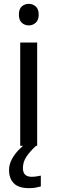

<svg xmlns="http://www.w3.org/2000/svg" viewBox="-20 -757 298 997"><path d="M130 -737Q150 -737 165.5 -723.5Q181 -710 181 -681Q181 -653 165.5 -639Q150 -625 130 -625Q108 -625 93 -639Q78 -653 78 -681Q78 -710 93 -723.5Q108 -737 130 -737ZM173 -536V0H85V-536ZM99 116Q99 161 144 161Q161 161 172.5 158.5Q184 156 192 155V211Q178 215 164 217.5Q150 220 130 220Q77 220 52 195Q27 170 27 126Q27 97 41.5 70Q56 43 77.5 21Q99 -1 119 -15L167 0Q133 32 116 58.5Q99 85 99 116Z"/></svg>

Font: Noto IKEA Arabic
Style: Regular
Weight: 400
Designer: Monotype Design Team
Foundry: Monotype Imaging Inc.
Version: Version 1.200